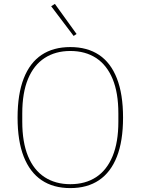

<svg xmlns="http://www.w3.org/2000/svg" viewBox="-20 -951 720 983"><path d="M340 12Q253 12 193 -28.5Q133 -69 101.5 -149Q70 -229 70 -349Q70 -469 101.5 -549.5Q133 -630 193 -670Q253 -710 340 -710Q427 -710 487 -670Q547 -630 578.5 -549.5Q610 -469 610 -349Q610 -229 578.5 -149Q547 -69 487 -28.5Q427 12 340 12ZM340 -8Q417 -8 472 -44Q527 -80 556.5 -151.5Q586 -223 586 -328V-370Q586 -476 556.5 -547Q527 -618 472 -654Q417 -690 340 -690Q264 -690 208.5 -654Q153 -618 123.5 -547Q94 -476 94 -370V-328Q94 -223 123.5 -151.5Q153 -80 208.5 -44Q264 -8 340 -8ZM357 -767 242 -919 261 -931 372 -777Z"/></svg>

Font: IBM Plex Sans Thin
Style: Regular
Weight: 250
Designer: Mike Abbink, Paul van der Laan, Pieter van Rosmalen
Foundry: Bold Monday
Version: Version 3.201